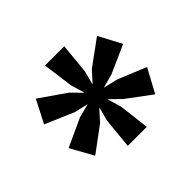

<svg xmlns="http://www.w3.org/2000/svg" viewBox="-126 -1031 924 924"><g transform="rotate(-45 336.0 -568.5)"><path d="M274.9 -291 290 -447.3 309.1 -519.5 258.3 -462.9 130.4 -368.2 65.9 -484.9 209.5 -550.8 280.3 -569.3 208.5 -586.4 63 -648.9 122.6 -764.6 256.3 -671.9 308.6 -618.7Q308.6 -619.1 303.5 -636.5Q298.3 -653.8 293 -671.6Q287.6 -689.5 287.6 -689.9L266.6 -846.2H397.5L382.8 -692.4L363.8 -619.1L376 -632.8Q388.7 -647 401.4 -660.9Q414.1 -674.8 414.6 -675.3L544.4 -770L606 -653.8L463.9 -590.3L391.1 -570.3L464.4 -553.2L608.9 -493.7L543.5 -373L418.9 -465.8L364.3 -519L385.3 -448.2L404.3 -291Z"/></g></svg>

Font: HaufeMerriweatherSans
Style: Bold
Weight: 700
Designer: Eben Sorkin
Foundry: Eben Sorkin
Version: Version 1.56